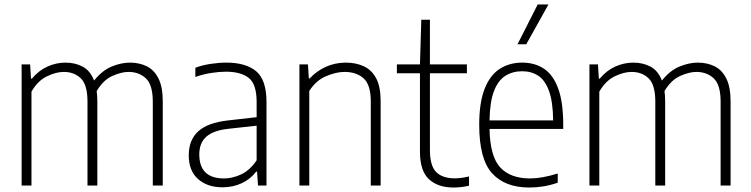

<svg xmlns="http://www.w3.org/2000/svg" viewBox="-20 -828 3352 857"><path d="M76.5 0V-540.5H114.5L118.5 -477H122.5Q153 -513.5 192 -531Q231 -548.5 272.5 -548.5Q315.5 -548.5 349.2 -530.5Q383 -512.5 400 -468.5Q436.5 -514 479 -531.2Q521.5 -548.5 560 -548.5Q601.5 -548.5 634.5 -532.5Q667.5 -516.5 687 -478.5Q706.5 -440.5 706.5 -375V0H662V-374Q662 -449.5 631.2 -478.2Q600.5 -507 553.5 -507Q522 -507 481.5 -489Q441 -471 411.5 -421.5Q414.5 -400.5 414.5 -375.5V0H370.5V-374Q370.5 -449.5 340.8 -478.2Q311 -507 264.5 -507Q230.5 -507 189.8 -487.5Q149 -468 120.5 -419V0Z M973.5 8Q905 8 863.8 -29Q822.5 -66 822.5 -134.5Q822.5 -203.5 865 -242Q907.5 -280.5 998 -290.5L1125.5 -305V-372.5Q1125.5 -453 1090 -480.5Q1054.5 -508 988 -508Q959 -508 923.5 -502.5Q888 -497 852 -484.5V-525.5Q881.5 -537 919.5 -542.8Q957.5 -548.5 990.5 -548.5Q1077 -548.5 1123.2 -510.2Q1169.5 -472 1169.5 -371.5V0H1131.5L1127.5 -62H1123.5Q1097.5 -28 1058.5 -10Q1019.5 8 973.5 8ZM869.5 -139Q869.5 -31.5 980 -31.5Q1017.5 -31.5 1056.2 -49.5Q1095 -67.5 1125.5 -112.5V-267L998.5 -253Q931 -245.5 900.2 -217.2Q869.5 -189 869.5 -139Z M1316.5 0V-540.5H1354.5L1358.5 -478H1362.5Q1393.5 -511.5 1435 -530Q1476.5 -548.5 1523.5 -548.5Q1568.5 -548.5 1603.8 -532.2Q1639 -516 1659 -478.5Q1679 -441 1679 -376.5V0H1635V-375Q1635 -449.5 1603 -478.2Q1571 -507 1517.5 -507Q1481 -507 1436 -488.2Q1391 -469.5 1360.5 -422V0Z M2004.5 9Q1934.5 9 1894.5 -28.2Q1854.5 -65.5 1854.5 -151V-501H1751.5V-540.5H1854.5L1860.5 -740H1899V-540.5H2064V-501H1899V-158.5Q1899 -88 1927 -60Q1955 -32 2010 -32Q2038 -32 2073.5 -40.5V1Q2038.5 9 2004.5 9Z M2342.5 9Q2234 9 2176.5 -54.5Q2119 -118 2119 -270.5Q2119 -370.5 2143.2 -431.8Q2167.5 -493 2210.8 -520.8Q2254 -548.5 2310.5 -548.5Q2367.5 -548.5 2408.5 -521Q2449.5 -493.5 2471.8 -432.2Q2494 -371 2494 -270V-252.5H2165Q2167.5 -129 2213.2 -80.2Q2259 -31.5 2346 -31.5Q2398 -31.5 2469.5 -53.5V-12.5Q2434.5 -0.5 2403.5 4.2Q2372.5 9 2342.5 9ZM2310.5 -510Q2268.5 -510 2236.2 -490Q2204 -470 2185.2 -422.2Q2166.5 -374.5 2165 -290.5H2449Q2448 -374 2430.5 -422Q2413 -470 2382.5 -490Q2352 -510 2310.5 -510ZM2290 -630.5 2380 -808H2428L2329 -630.5Z M2611 0V-540.5H2649L2653 -477H2657Q2687.5 -513.5 2726.5 -531Q2765.5 -548.5 2807 -548.5Q2850 -548.5 2883.8 -530.5Q2917.5 -512.5 2934.5 -468.5Q2971 -514 3013.5 -531.2Q3056 -548.5 3094.5 -548.5Q3136 -548.5 3169 -532.5Q3202 -516.5 3221.5 -478.5Q3241 -440.5 3241 -375V0H3196.5V-374Q3196.5 -449.5 3165.8 -478.2Q3135 -507 3088 -507Q3056.5 -507 3016 -489Q2975.5 -471 2946 -421.5Q2949 -400.5 2949 -375.5V0H2905V-374Q2905 -449.5 2875.2 -478.2Q2845.5 -507 2799 -507Q2765 -507 2724.2 -487.5Q2683.5 -468 2655 -419V0Z"/></svg>

Font: Encode Sans SemiCondensed SemiCondensed ExtraLight
Style: Regular
Weight: 200
Width: 4
Designer: Multiple Designers
Foundry: Impallari Type
Version: Version 3.000; ttfautohint (v1.8.3) -l 8 -r 50 -G 200 -x 14 